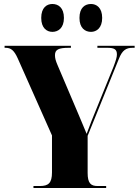

<svg xmlns="http://www.w3.org/2000/svg" viewBox="-20 -944 697 964"><path d="M437 -784C464 -784 493 -803 493 -854C493 -906 464 -924 437 -924C407 -924 379 -906 379 -854C379 -803 407 -784 437 -784ZM243 -784C272 -784 301 -803 301 -854C301 -906 272 -924 243 -924C215 -924 187 -906 187 -854C187 -803 215 -784 243 -784ZM148 0H513V-10H470C436 -10 420 -24 420 -76V-262L577 -649C594 -692 613 -704 646 -704H656V-714H469V-704H519C554 -704 567 -696 567 -671C567 -657 562 -641 550 -609L440 -338C432 -318 423 -293 415 -272C395 -319 388 -338 374 -370L269 -617C259 -640 256 -653 256 -667C256 -695 274 -704 326 -704H336V-714H3V-704H8C35 -704 51 -691 69 -651L241 -264V-78C241 -25 223 -10 180 -10H148Z"/></svg>

Font: Noto Serif Display Condensed Black
Style: Regular
Weight: 900
Width: 3
Designer: Monotype Design Team
Foundry: Monotype Imaging Inc.
Version: Version 2.009